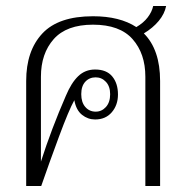

<svg xmlns="http://www.w3.org/2000/svg" viewBox="-20 -618 619 638"><path d="M458 -507Q512 -453 512 -349V0H463V-363Q463 -440 420.5 -488Q378 -536 289 -536Q201 -536 158.5 -488Q116 -440 116 -363V-81Q151 -190 199 -300Q217 -343 240 -365Q263 -387 296 -387Q334 -387 353 -364Q372 -341 372 -304Q372 -269 351.5 -245Q331 -221 296 -221Q272 -221 252.5 -236.5Q233 -252 227 -285Q209 -253 176 -164Q143 -75 117 0H67V-349Q67 -449 120.5 -506.5Q174 -564 289 -564Q378 -564 433 -528Q457 -542 471 -560.5Q485 -579 489 -598H532Q527 -572 507.5 -548.5Q488 -525 458 -507ZM250 -305Q250 -278 263.5 -262.5Q277 -247 298 -247Q318 -247 332 -262.5Q346 -278 346 -305Q346 -331 332 -346Q318 -361 298 -361Q277 -361 263.5 -346.5Q250 -332 250 -305Z"/></svg>

Font: Trirong ExtraLight
Style: Regular
Weight: 275
Designer: Katatrad Team
Foundry: CadsonDemak
Version: Version 1.001